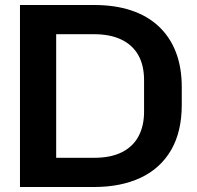

<svg xmlns="http://www.w3.org/2000/svg" viewBox="-20 -749 788 769"><path d="M60 0V-729H356Q440 -729 505 -707.5Q570 -686 615.5 -643.5Q661 -601 684.5 -540Q708 -479 708 -400V-329Q708 -221 665 -147.5Q622 -74 543 -37Q464 0 356 0ZM205 -84 172 -117H357Q424 -117 468.5 -139.5Q513 -162 535 -203.5Q557 -245 557 -301V-428Q557 -487 534 -528Q511 -569 466 -590.5Q421 -612 357 -612H172L205 -644Z"/></svg>

Font: Hubot Sans SemiBold
Style: Regular
Weight: 600
Designer: Deni Anggara
Foundry: GitHub, Inc., Subsidiary of Microsoft Corporation
Version: Version 2.000